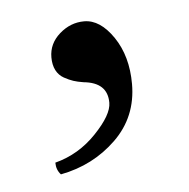

<svg xmlns="http://www.w3.org/2000/svg" viewBox="-31 -126 282 286"><g transform="rotate(-5 110.0 17.0)"><path d="M104 -95.2Q127.9 -95.2 147.5 -66.4Q167 -37.6 167 3.9Q167 53.2 132.8 86.4Q98.6 119.6 49.8 128.9Q43 121.6 43 110.8Q78.6 101.6 104.7 74.2Q130.9 46.9 130.9 28.8Q130.9 -1.5 95.2 -4.9Q86.4 -6.3 80.3 -8.3Q74.2 -10.3 66.7 -14.4Q59.1 -18.6 54.9 -26.6Q50.8 -34.7 50.8 -45.9Q50.8 -66.4 67.1 -80.8Q83.5 -95.2 104 -95.2Z"/></g></svg>

Font: Linux Libertine Display G
Style: Regular
Weight: 400
Designer: Philipp H. Poll
Foundry: Philipp H. Poll
Version: Version 5.0.9